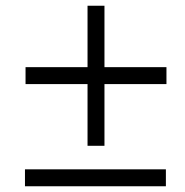

<svg xmlns="http://www.w3.org/2000/svg" viewBox="-20 -649 644 669"><path d="M344 -356V-141H285V-356H69V-415H285V-629H344V-415H560V-356ZM67 0V-59H558V0Z"/></svg>

Font: Isabella Sans
Style: Italic
Weight: 400
Italic angle: -12°
Designer: Christian Thalmann (Catharsis Fonts), Cristiano Sobral
Foundry: The Isabella Sans Project Authors
Version: Version 2.026; ttfautohint (v1.8.4.7-5d5b-dirty)